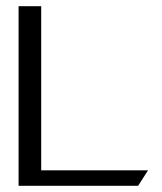

<svg xmlns="http://www.w3.org/2000/svg" viewBox="-20 -600 524 620"><path d="M40 0H426L458 -50H113V-580H40Z"/></svg>

Font: Charger Sport
Style: DfExt
Weight: 400
Designer: Jasper
Foundry: Cannot Into Space Fonts
Version: Version 1.1